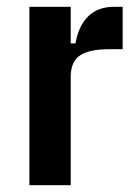

<svg xmlns="http://www.w3.org/2000/svg" viewBox="-20 -542 397 562"><path d="M66 0V-522H187V-415H201Q210 -467 238.5 -494.5Q267 -522 313 -522H339V-398H299Q242 -398 214.5 -380Q187 -362 187 -317V0Z"/></svg>

Font: IBM Plex Sans Cond SmBld
Style: Regular
Weight: 600
Width: 3
Designer: Mike Abbink, Paul van der Laan, Pieter van Rosmalen
Foundry: Bold Monday
Version: Version 1.3